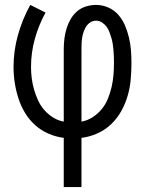

<svg xmlns="http://www.w3.org/2000/svg" viewBox="-20 -550 590 780"><path d="M239 210V10Q207 6 177 -7Q147 -20 123 -41.5Q99 -63 82 -91Q65 -119 55 -150Q45 -181 40 -213Q35 -245 35 -278Q35 -344 53 -408Q71 -472 103 -530L165 -499Q137 -448 121.5 -392Q106 -336 106 -278Q106 -255 109 -231.5Q112 -208 118.5 -185.5Q125 -163 135 -141.5Q145 -120 160.5 -102.5Q176 -85 196 -72.5Q216 -60 239 -56V-350Q239 -371 241.5 -392Q244 -413 250 -433Q256 -453 266.5 -471.5Q277 -490 292.5 -503.5Q308 -517 328.5 -523.5Q349 -530 370 -530Q396 -530 420 -519.5Q444 -509 461 -489.5Q478 -470 488 -446Q498 -422 504 -397Q510 -372 512 -346Q514 -320 514 -295Q514 -261 511 -227Q508 -193 498.5 -160.5Q489 -128 472.5 -98.5Q456 -69 431.5 -45.5Q407 -22 375.5 -8Q344 6 311 10V210ZM311 -56Q335 -60 356.5 -74Q378 -88 393.5 -107Q409 -126 418.5 -149.5Q428 -173 433.5 -197Q439 -221 441 -246Q443 -271 443 -296Q443 -308 442.5 -321Q442 -334 441 -346.5Q440 -359 438 -371.5Q436 -384 432.5 -396Q429 -408 424.5 -420Q420 -432 412.5 -442Q405 -452 394 -459Q383 -466 370 -466Q358 -466 347.5 -459.5Q337 -453 330.5 -443Q324 -433 320 -421.5Q316 -410 314 -398Q312 -386 311.5 -374Q311 -362 311 -350Z"/></svg>

Font: Lode Term
Style: Regular
Weight: 400
Monospace: yes
Designer: Belleve Invis
Foundry: Belleve Invis
Version: Version 29.2.0